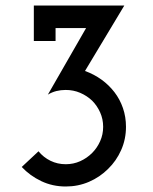

<svg xmlns="http://www.w3.org/2000/svg" viewBox="-20 -670 555 698"><path d="M373 -56Q403 -85 420.5 -124.5Q438 -164 438 -209Q438 -245 427 -277Q416 -309 396 -335Q376 -361 349 -380.5Q322 -400 289 -412L432 -650H103V-521H182V-568H293L154 -326Q169 -335 185 -339Q201 -343 219 -343Q247 -343 271.5 -332.5Q296 -322 315 -304Q333 -286 344 -261.5Q355 -237 355 -209Q355 -181 344 -156.5Q333 -132 315 -114Q296 -95 271.5 -84Q247 -73 219 -73Q189 -73 163.5 -85.5Q138 -98 120 -120L59 -63Q89 -31 130 -11.5Q171 8 219 8Q264 8 303.5 -9Q343 -26 373 -56Z"/></svg>

Font: Josefin Slab Thin
Style: Bold
Weight: 700
Version: Version 2.000